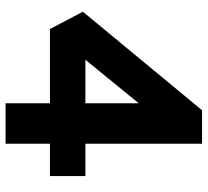

<svg xmlns="http://www.w3.org/2000/svg" viewBox="-48 -696 744 688"><g transform="rotate(90 324.0 -352.0)"><path d="M350 0V-159H84L22 -277L375 -704H495V-286H611V-159H495V0ZM194 -286H350V-477Z"/></g></svg>

Font: Lexend Deca SemiBold
Style: Regular
Weight: 600
Designer: Bonnie Shaver-Troup, Thomas Jockin
Foundry: Lexend
Version: Version 1.008; ttfautohint (v1.8.4.7-5d5b)